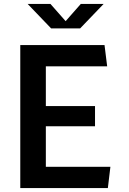

<svg xmlns="http://www.w3.org/2000/svg" viewBox="-20 -960 660 980"><path d="M83.5 0H530.5L543.5 -108.5H214V-315.5H465V-418.5H214V-621.5H527L513.5 -730H83.5ZM121 -940H237.5L315 -852L392.5 -940H509L389 -815H241Z"/></svg>

Font: Monaspace Krypton SemiBold
Style: Regular
Weight: 600
Designer: Riley Cran & the Lettermatic Team
Foundry: Lettermatic
Version: Version 1.200 (Monaspace Krypton)